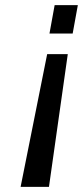

<svg xmlns="http://www.w3.org/2000/svg" viewBox="-20 -725 322 745"><path d="M172 -595 192 -705H282L262 -595ZM60 0 163 -515H243L170 0Z"/></svg>

Font: Cuprum
Style: Italic
Weight: 400
Italic angle: -10°
Designer: Jovanny Lemonad
Foundry: Jovanny Lemonad
Version: Version 3.000